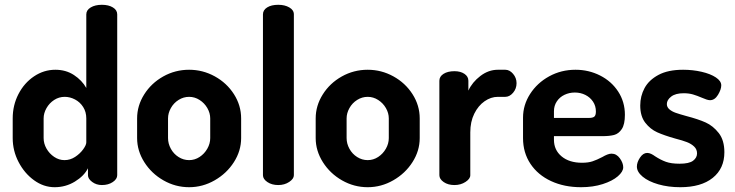

<svg xmlns="http://www.w3.org/2000/svg" viewBox="-20 -772 3068 801"><path d="M469 -712V-41Q469 -25 450.5 -12.5Q432 0 405 0Q382 0 364.5 -13Q347 -26 347 -41V-70Q331 -38 292.5 -14.5Q254 9 208 9Q162 9 122 -20Q82 -49 57.5 -96Q33 -143 33 -196V-278Q33 -333 57 -379.5Q81 -426 122 -453.5Q163 -481 211 -481Q255 -481 288.5 -459Q322 -437 340 -405V-712Q340 -730 358.5 -741Q377 -752 405 -752Q433 -752 451 -741Q469 -730 469 -712ZM249 -104Q273 -104 293.5 -117.5Q314 -131 327 -149Q340 -167 340 -178V-278Q340 -305 327 -325.5Q314 -346 293 -357Q272 -368 250 -368Q226 -368 206 -355Q186 -342 174 -321Q162 -300 162 -278V-196Q162 -173 174 -152Q186 -131 206 -117.5Q226 -104 249 -104Z M986 -278V-196Q986 -142.8 955.9 -95.7Q925.9 -48.6 875.7 -19.8Q825.6 9 769 9Q711.9 9 662 -19.5Q612 -48 582 -95.5Q552 -143 552 -196V-278Q552 -331.1 581.5 -378Q611 -425 660.9 -453Q710.8 -481 769 -481Q826 -481 876 -453.5Q926 -426 956 -379.1Q986 -332.1 986 -278ZM769 -368Q745.4 -368 725 -355.1Q704.6 -342.3 692.8 -321.1Q681 -300 681 -278V-196Q681 -172.8 692.8 -151.3Q704.6 -129.8 725 -116.9Q745.4 -104 769 -104Q792.5 -104 812.7 -117.2Q832.9 -130.5 844.9 -151.7Q857 -172.8 857 -196V-278Q857 -300.2 845 -321.1Q833 -342 812.6 -355Q792.3 -368 769 -368Z M1206 -712V-41Q1206 -26 1186.5 -13Q1167 0 1141 0Q1114 0 1095.5 -12.5Q1077 -25 1077 -41V-712Q1077 -730 1094.5 -741Q1112 -752 1141 -752Q1168 -752 1187 -741Q1206 -730 1206 -712Z M1731 -278V-196Q1731 -142.8 1700.9 -95.7Q1670.9 -48.6 1620.7 -19.8Q1570.6 9 1514 9Q1456.9 9 1407 -19.5Q1357 -48 1327 -95.5Q1297 -143 1297 -196V-278Q1297 -331.1 1326.5 -378Q1356 -425 1405.9 -453Q1455.8 -481 1514 -481Q1571 -481 1621 -453.5Q1671 -426 1701 -379.1Q1731 -332.1 1731 -278ZM1514 -368Q1490.4 -368 1470 -355.1Q1449.6 -342.3 1437.8 -321.1Q1426 -300 1426 -278V-196Q1426 -172.8 1437.8 -151.3Q1449.6 -129.8 1470 -116.9Q1490.4 -104 1514 -104Q1537.5 -104 1557.7 -117.2Q1577.9 -130.5 1589.9 -151.7Q1602 -172.8 1602 -196V-278Q1602 -300.2 1590 -321.1Q1578 -342 1557.6 -355Q1537.3 -368 1514 -368Z M1942 -220V-41Q1942 -26 1922 -13Q1902 0 1876 0Q1849 0 1831 -12.5Q1813 -25 1813 -41V-435Q1813 -453 1830.5 -464Q1848 -475 1876 -475Q1901 -475 1917.5 -464Q1934 -453 1934 -435V-394Q1950 -429 1984 -455Q2018 -481 2057 -481H2088Q2106 -481 2120.5 -464Q2135 -447 2135 -425Q2135 -402 2120.5 -385Q2106 -368 2088 -368H2057Q2028 -368 2001.5 -349.5Q1975 -331 1958.5 -297.5Q1942 -264 1942 -220Z M2587 -293Q2587 -253 2574 -233.5Q2561 -214 2542 -209Q2523 -204 2494 -204H2291V-189Q2291 -146 2323 -119.5Q2355 -93 2408 -93Q2434 -93 2452 -99Q2470 -105 2493 -117Q2503 -123 2513 -127Q2523 -131 2531 -131Q2552 -131 2566 -111.5Q2580 -92 2580 -74Q2580 -56 2557.5 -36.5Q2535 -17 2494.5 -4Q2454 9 2404 9Q2334 9 2279 -16.5Q2224 -42 2193 -88.5Q2162 -135 2162 -196V-281Q2162 -334 2191.5 -380Q2221 -426 2271 -453.5Q2321 -481 2381 -481Q2436 -481 2483.5 -457Q2531 -433 2559 -390Q2587 -347 2587 -293ZM2466 -307Q2466 -330 2454 -348Q2442 -366 2422 -376Q2402 -386 2378 -386Q2355 -386 2335 -376.5Q2315 -367 2303 -349Q2291 -331 2291 -308V-280H2437Q2453 -280 2459.5 -285.5Q2466 -291 2466 -307Z M2888 -132Q2888 -149 2876 -160.5Q2864 -172 2846 -179Q2828 -186 2797 -194Q2751 -207 2722 -220Q2693 -233 2672 -260Q2651 -287 2651 -332Q2651 -371 2669 -404.5Q2687 -438 2727 -459.5Q2767 -481 2830 -481Q2870 -481 2907 -472.5Q2944 -464 2966.5 -449Q2989 -434 2989 -416Q2989 -399 2975.5 -376.5Q2962 -354 2942 -354Q2936 -354 2927 -357Q2918 -360 2909 -364Q2888 -373 2871 -378Q2854 -383 2832 -383Q2798 -383 2780 -369Q2762 -355 2762 -338Q2762 -325 2772.5 -316Q2783 -307 2798.5 -301.5Q2814 -296 2843 -288Q2893 -275 2924 -261Q2955 -247 2978.5 -217Q3002 -187 3002 -137Q3002 -69 2953.5 -30Q2905 9 2818 9Q2768 9 2726.5 -3Q2685 -15 2661 -35Q2637 -55 2637 -77Q2637 -95 2650 -114.5Q2663 -134 2680 -134Q2688 -134 2696.5 -130Q2705 -126 2713 -120Q2736 -105 2758 -97Q2780 -89 2815 -89Q2855 -89 2871.5 -101.5Q2888 -114 2888 -132Z"/></svg>

Font: Dosis
Style: Regular
Weight: 400
Designer: Edgar Tolentino, Pablo Impallari, Igino Marini
Foundry: Edgar Tolentino, Pablo Impallari, Igino Marini
Version: Version 1.007;Glyphs 3.1.1 (3134)